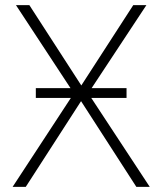

<svg xmlns="http://www.w3.org/2000/svg" viewBox="-20 -725 630 745"><path d="M29 0 270 -368V-358L42 -705H94L299 -388H292L497 -705H548L319 -358V-368L561 0H509L289 -341H300L80 0ZM119 -345V-383H471V-345Z"/></svg>

Font: Nunito Sans 10pt SemiCondensed ExtraLight
Style: Regular
Weight: 250
Width: 4
Designer: Vernon Adams
Foundry: Vernon Adams
Version: Version 3.101;gftools[0.9.27]